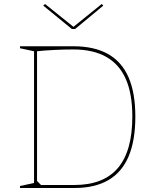

<svg xmlns="http://www.w3.org/2000/svg" viewBox="-20 -939 776 959"><path d="M346 -708Q450 -708 519 -669.5Q588 -631 622 -553Q656 -475 656 -357Q656 -237 622.5 -158Q589 -79 521.5 -39.5Q454 0 351 0H80V-10L150 -25V-683L80 -698V-708ZM346 -692Q301 -692 250.5 -689.5Q200 -687 165 -683V-35L185 -15H351Q497 -15 569 -100Q641 -185 641 -357Q641 -470 608.5 -544Q576 -618 510.5 -655Q445 -692 346 -692ZM488 -919 496 -911 355 -794H339L196 -911L205 -919L347 -805Z"/></svg>

Font: Kalnia Thin
Style: Regular
Weight: 250
Designer: Frida Medrano
Foundry: Frida Medrano
Version: Version 1.105